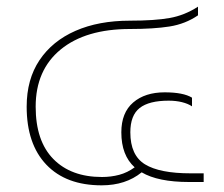

<svg xmlns="http://www.w3.org/2000/svg" viewBox="-20 -546 671 576"><path d="M285 10Q178 10 119 -52Q60 -114 60 -226Q60 -308 98.5 -365.5Q137 -423 206.5 -453.5Q276 -484 370 -484Q444 -484 489 -492Q534 -500 574 -526V-500Q536 -474 488.5 -466.5Q441 -459 370 -459Q237 -459 162 -397.5Q87 -336 87 -226Q87 -123 140 -69Q193 -15 286 -15Q313 -15 337.5 -21.5Q362 -28 384 -44Q344 -80 344 -149Q344 -208 379.5 -238.5Q415 -269 474 -269Q502 -269 522.5 -265Q543 -261 556 -253V-227Q544 -235 526 -239.5Q508 -244 486 -244Q427 -244 399 -222Q371 -200 371 -149Q371 -80 415 -53Q459 -26 552 -26H591V0H547Q454 0 405 -29Q357 10 285 10Z"/></svg>

Font: Kanit Thin
Style: Regular
Weight: 250
Designer: Katatrad Team
Foundry: CadsonDemak
Version: Version 2.000; ttfautohint (v1.8.3)